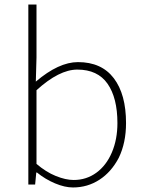

<svg xmlns="http://www.w3.org/2000/svg" viewBox="-20 -814 633 847"><path d="M143 -53H140L135 0H105V-794H141V-560L138 -454Q239 -540 324 -540Q428 -540 482 -469Q536 -398 536 -271Q536 -184 504 -118Q471 -55 418.5 -21Q366 13 302 13Q266 13 223 -5Q180 -23 143 -53ZM498 -271Q498 -382 454.5 -444.5Q411 -507 321 -507Q241 -507 141 -416V-91Q183 -55 226.5 -37.5Q270 -20 305 -20Q361 -20 405 -52Q449 -84 473.5 -141.5Q498 -199 498 -271Z"/></svg>

Font: Merged Yaku Han JP Thin
Style: Regular
Weight: 250
Designer: Ryoko NISHIZUKA 西塚涼子 (kana, bopomofo & ideographs); Paul D. Hunt (Latin, Greek & Cyrillic); Sandoll Communications 산돌커뮤니
Foundry: Adobe
Version: Version 2.004